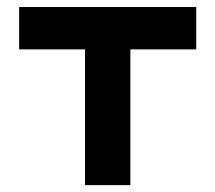

<svg xmlns="http://www.w3.org/2000/svg" viewBox="-20 -538 626 558"><path d="M227.1 0V-394.5H35.6V-517.6H550.3V-394.5H358.9V0Z"/></svg>

Font: Cascadia Mono
Style: Bold
Weight: 700
Monospace: yes
Designer: Aaron Bell
Foundry: Saja Typeworks
Version: Version 2404.023; ttfautohint (v1.8.4)